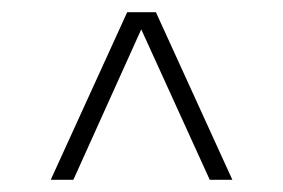

<svg xmlns="http://www.w3.org/2000/svg" viewBox="-20 -770 463 314"><path d="M63 -476 188 -750H235L360 -476H323L211 -722L100 -476Z"/></svg>

Font: Saira Condensed Thin
Style: Regular
Weight: 250
Width: 3
Designer: Hector Gatti with collaboration of the Omnibus-Type team
Foundry: Omnibus-Type
Version: Version 1.101